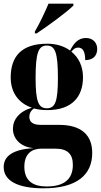

<svg xmlns="http://www.w3.org/2000/svg" viewBox="-27 -786 547 1041"><path d="M162 -615V-605H172C231 -644 337 -721 371 -756V-766H236C217 -721 187 -657 162 -615ZM208 235C390 235 473 162 473 43C473 -53 415 -109 293 -109H193C151 -109 132 -125 132 -153C132 -170 140 -186 157 -198C179 -192 203 -189 229 -189C364 -189 423 -262 423 -367C423 -426 400 -474 360 -506C373 -522 383 -528 397 -528C422 -528 435 -506 435 -460C482 -460 500 -488 500 -521C500 -553 478 -580 439 -580C395 -580 372 -549 353 -512C320 -536 278 -549 229 -549C93 -549 31 -483 31 -366C31 -281 77 -225 146 -202C77 -182 43 -137 43 -88C43 -37 81 11 155 17C46 24 -7 58 -7 120C-7 194 69 235 208 235ZM227 -199C182 -199 166 -234 166 -363C166 -502 182 -539 227 -539C271 -539 287 -503 287 -364C287 -234 272 -199 227 -199ZM226 225C155 225 105 197 105 118C105 46 147 20 197 20H273C341 20 368 51 368 108C368 186 320 225 226 225Z"/></svg>

Font: Noto Serif Display Condensed ExtraBold
Style: Regular
Weight: 800
Width: 3
Designer: Monotype Design Team
Foundry: Monotype Imaging Inc.
Version: Version 2.009